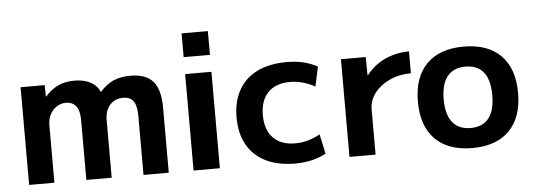

<svg xmlns="http://www.w3.org/2000/svg" viewBox="-49 -869 2826 1018"><g transform="rotate(-5 1364.5 -360.0)"><path d="M69.2 0V-520H197.3L198.6 -458.9H200.6Q229.9 -493.5 267.6 -511.8Q305.3 -530 356 -530Q406.3 -530 440.9 -511.8Q475.6 -493.5 490.7 -458.9H492.7Q524.1 -495.9 563 -513Q601.8 -530 653.8 -530Q737 -530 774.7 -486Q812.4 -442.1 812.4 -346.7V0H677.9V-313.1Q677.9 -367.3 660.9 -392.1Q643.8 -416.9 606 -416.9Q561.3 -416.9 534.9 -386.6Q508.6 -356.4 508.6 -306.4V0H373.7V-320Q373.7 -368 355.1 -392.4Q336.6 -416.9 301.1 -416.9Q274.2 -416.9 251.9 -402.4Q229.6 -387.9 216.6 -363.1Q203.7 -338.4 203.7 -306.4V0Z M944.4 -603.4V-730H1084.3V-603.4ZM944.4 0V-513.3H1084.3V0Z M1485 10Q1394 10 1329.2 -21.8Q1264.3 -53.7 1230.2 -114.2Q1196 -174.7 1196 -260Q1196 -345.7 1230.2 -406Q1264.3 -466.3 1329.2 -498.2Q1394 -530 1485 -530Q1531.3 -530 1571.3 -521.2Q1611.3 -512.3 1649.3 -492L1626.7 -387.4Q1592 -406 1559.7 -414.7Q1527.3 -423.4 1494.7 -423.4Q1418.6 -423.4 1377.3 -381Q1335.9 -338.7 1335.9 -260Q1335.9 -182 1377.3 -139.3Q1418.6 -96.6 1494.7 -96.6Q1527.3 -96.6 1559.7 -105.3Q1592 -114 1626.7 -132.6L1649.3 -28Q1611.3 -8.3 1571.3 0.8Q1531.3 10 1485 10Z M1774.2 0V-520H1906L1907.3 -423.4H1909.7Q1936.1 -457.5 1971.5 -481.4Q2006.9 -505.3 2049.3 -517.6Q2091.7 -530 2137.3 -530V-413.4Q2075.4 -413.4 2024.3 -390.1Q1973.3 -366.7 1943.2 -327.5Q1913.1 -288.3 1913.1 -240V0Z M2427.7 10Q2299.7 10 2230.3 -60Q2161 -130 2161 -260Q2161 -390 2230.3 -460Q2299.7 -530 2427.7 -530Q2556 -530 2625.1 -460Q2694.3 -390 2694.3 -260Q2694.3 -130 2625.1 -60Q2556 10 2427.7 10ZM2427.7 -96.6Q2491.7 -96.6 2524.4 -137.8Q2557 -179 2557 -260Q2557 -341.3 2524.4 -382.4Q2491.7 -423.4 2427.7 -423.4Q2364.6 -423.4 2331.5 -382.4Q2298.3 -341.3 2298.3 -260Q2298.3 -179 2331.5 -137.8Q2364.6 -96.6 2427.7 -96.6Z"/></g></svg>

Font: M PLUS 1 Thin
Style: Regular
Weight: 100
Designer: Coji Morishita
Foundry: UNDERFOREST DESIGN
Version: Version 1.001